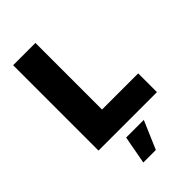

<svg xmlns="http://www.w3.org/2000/svg" viewBox="-276 -792 1115 1115"><g transform="rotate(-45 281.5 -234.0)"><path d="M68 -701H251V-154H548V0H68ZM235 60H380L306 233H203Z"/></g></svg>

Font: Alexandria
Style: Bold
Weight: 700
Designer: Mohamed Gaber
Foundry: Kief Type Foundry
Version: Version 5.100